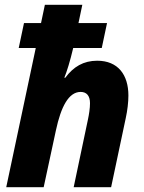

<svg xmlns="http://www.w3.org/2000/svg" viewBox="-20 -780 600 800"><path d="M6 0H162L213 -237C234 -335 266 -397 316 -397C340 -397 355 -382 355 -350C355 -329 351 -303 346 -280L287 0H443L504 -288C511 -320 515 -354 515 -382C515 -468 472 -527 385 -527C328 -527 286 -502 252 -456H248C259 -483 272 -525 285 -580H404L426 -684H307L323 -760H167L151 -684H80L58 -580H129Z"/></svg>

Font: Noto Sans SemiCondensed ExtraBold
Style: Italic
Weight: 800
Width: 4
Italic angle: -12°
Designer: Monotype Design Team
Foundry: Monotype Imaging Inc.
Version: Version 2.013